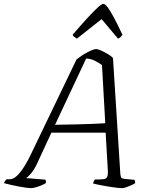

<svg xmlns="http://www.w3.org/2000/svg" viewBox="-47 -974 781 994"><path d="M113 0Q106 0 89.5 -2Q73 -4 52.5 -8Q32 -12 11 -16.5Q-10 -21 -27 -26Q-25 -31 -20.5 -37.5Q-16 -44 -12 -46H3Q15 -46 27.5 -53.5Q40 -61 53.5 -77Q67 -93 81.5 -116.5Q96 -140 111 -171L349 -666Q360 -675 374 -684.5Q388 -694 403 -702Q418 -710 430.5 -715Q443 -720 450 -720Q460 -720 477.5 -712Q495 -704 512.5 -693.5Q530 -683 538 -673L576 -73Q578 -59 580.5 -54.5Q583 -50 597 -48L649 -43Q651 -42 652 -35.5Q653 -29 653 -26Q644 -20 630.5 -14Q617 -8 605 -4Q593 0 585 0Q577 0 561.5 -1.5Q546 -3 528 -6Q510 -9 492 -12Q474 -15 458.5 -18.5Q443 -22 435 -24Q436 -30 439 -36.5Q442 -43 445 -45H460Q481 -45 492.5 -47Q504 -49 508.5 -60Q513 -71 511 -97L500 -287H219L144 -125Q129 -94 113 -75.5Q97 -57 88 -52L187 -44Q189 -42 190.5 -37.5Q192 -33 190 -26Q179 -19 164 -13Q149 -7 135.5 -3.5Q122 0 113 0ZM238 -328Q298 -329 344.5 -330Q391 -331 429 -332.5Q467 -334 498 -336L481 -637Q465 -649 444 -659.5Q423 -670 399 -671ZM351 -774Q342 -780 336.5 -784Q331 -788 329 -794Q376 -849 408.5 -884Q441 -919 460.5 -936.5Q480 -954 488 -954Q497 -954 510.5 -936Q524 -918 543 -882.5Q562 -847 587 -794Q584 -790 579 -784Q574 -778 564 -774L479 -875Z"/></svg>

Font: Texturina Medium 12pt Thin
Style: Italic
Weight: 250
Italic angle: -11°
Version: Version 1.002